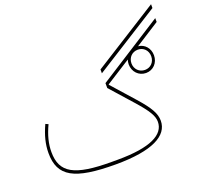

<svg xmlns="http://www.w3.org/2000/svg" viewBox="-142 -1001 1242 1177"><g transform="rotate(-20 479.0 -412.5)"><path d="M530 -542 958 -812V-837L530 -567ZM786 -451C833 -451 868 -488 868 -537C868 -583 837 -618 795 -622L953 -723V-748L530 -478V-446L658 -302C727 -224 751 -184 751 -146C751 -62 654 -11 440 -11H400C158 -11 74 -58 74 -194C74 -247 87 -299 116 -361L98 -369C69 -306 55 -251 55 -194C55 -41 149 12 420 12C659 12 770 -48 770 -146C770 -192 746 -236 674 -317L546 -461V-464L708 -567C705 -558 703 -547 703 -537C703 -488 739 -451 786 -451ZM786 -471C749 -471 721 -499 721 -537C721 -575 749 -603 786 -603C823 -603 850 -575 850 -537C850 -499 823 -471 786 -471Z"/></g></svg>

Font: IBM Plex Arabic Thin
Style: Regular
Weight: 100
Designer: Mike Abbink, Paul van der Laan, Pieter van Rosmalen, Wael Morcos, Khajak Apelian
Foundry: Bold Monday
Version: Version 1.0